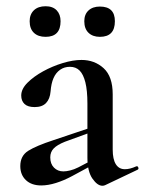

<svg xmlns="http://www.w3.org/2000/svg" viewBox="-20 -587 464 615"><path d="M317 6Q313 8 308 8Q292 8 276 -15Q260 -38 260 -82V-255Q260 -297 253.5 -323Q247 -349 235 -361Q223 -373 204 -373Q186 -373 172.5 -363.5Q159 -354 151.5 -337Q144 -320 142 -294Q140 -270 127.5 -257Q115 -244 91 -244Q69 -244 58.5 -254Q48 -264 48 -281Q48 -302 68 -322Q88 -342 118 -358.5Q148 -375 181 -385Q214 -395 241 -395Q283 -395 312 -368.5Q341 -342 341 -285V-108Q341 -77 351 -61Q361 -45 380 -45Q396 -45 416 -54Q421 -56 423 -50.5Q425 -45 420 -43ZM112 7Q81 7 63 -10Q45 -27 45 -55Q45 -88 70.5 -104Q96 -120 151 -138L270 -178L273 -164L188 -133Q163 -123 152 -111.5Q141 -100 141 -83Q141 -62 153 -50Q165 -38 183 -38Q192 -38 204.5 -41Q217 -44 231 -51L296 -85L298 -70L211 -23Q185 -9 159.5 -1Q134 7 112 7ZM126 -469Q102 -469 88.5 -482Q75 -495 75 -519Q75 -541 88.5 -554Q102 -567 126 -567Q149 -567 161.5 -554Q174 -541 174 -519Q174 -469 126 -469ZM300 -469Q277 -469 263.5 -482Q250 -495 250 -519Q250 -541 263.5 -553.5Q277 -566 300 -566Q348 -566 348 -519Q348 -469 300 -469Z"/></svg>

Font: Cormorant Light SemiBold
Style: Regular
Weight: 600
Version: Version 4.000